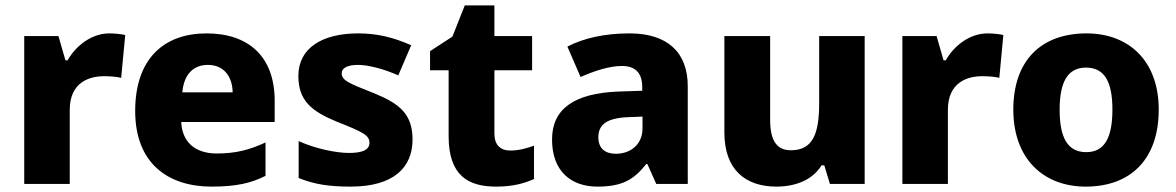

<svg xmlns="http://www.w3.org/2000/svg" viewBox="-20 -683 4368 713"><path d="M386 -559C321 -559 262 -514 231 -459H223L197 -549H70V0H239V-275C239 -377 311 -400 366 -400C398 -400 416 -397 430 -394L445 -553C433 -556 407 -559 386 -559Z M747 -559C589 -559 482 -465 482 -271C482 -78 602 10 766 10C857 10 913 -3 966 -30V-154C906 -126 854 -113 785 -113C701 -113 656 -159 653 -230H1000V-309C1000 -473 903 -559 747 -559ZM752 -442C812 -442 843 -398 844 -340H657C663 -408 699 -442 752 -442Z M1512 -165C1512 -260 1463 -299 1366 -338C1272 -375 1249 -385 1249 -411C1249 -431 1271 -442 1310 -442C1347 -442 1406 -427 1459 -403L1507 -515C1441 -544 1382 -559 1310 -559C1177 -559 1088 -505 1088 -401C1088 -310 1136 -270 1231 -231C1327 -193 1352 -181 1352 -153C1352 -128 1329 -115 1276 -115C1230 -115 1153 -130 1089 -159V-22C1148 2 1204 10 1282 10C1442 10 1512 -61 1512 -165Z M1875 -124C1838 -124 1816 -145 1816 -187V-422H1956V-549H1816V-663H1706L1660 -547L1577 -493V-422H1646V-177C1646 -31 1719 10 1822 10C1885 10 1926 -2 1963 -18V-142C1935 -132 1907 -124 1875 -124Z M2318 -559C2224 -559 2147 -541 2087 -510L2136 -397C2188 -420 2243 -438 2289 -438C2336 -438 2365 -416 2365 -359V-346L2274 -343C2114 -336 2030 -280 2030 -165C2030 -46 2102 10 2198 10C2290 10 2333 -15 2380 -74H2384L2417 0H2534V-363C2534 -491 2456 -559 2318 -559ZM2315 -248 2366 -250V-206C2366 -147 2322 -112 2267 -112C2228 -112 2202 -131 2202 -173C2202 -219 2231 -245 2315 -248Z M3191 -549H3022V-300C3022 -187 2999 -125 2917 -125C2863 -125 2840 -163 2840 -238V-549H2670V-191C2670 -51 2750 10 2863 10C2932 10 2996 -13 3031 -69H3041L3062 0H3191Z M3647 -559C3582 -559 3523 -514 3492 -459H3484L3458 -549H3331V0H3500V-275C3500 -377 3572 -400 3627 -400C3659 -400 3677 -397 3691 -394L3706 -553C3694 -556 3668 -559 3647 -559Z M4283 -276C4283 -458 4171 -559 4015 -559C3846 -559 3743 -458 3743 -276C3743 -93 3855 10 4012 10C4180 10 4283 -93 4283 -276ZM3915 -276C3915 -377 3944 -432 4013 -432C4083 -432 4111 -377 4111 -276C4111 -174 4083 -118 4014 -118C3943 -118 3915 -174 3915 -276Z"/></svg>

Font: Noto Sans Thai Looped ExtraBold
Style: Regular
Weight: 800
Designer: Cadson Demak Team
Foundry: Cadson Demak Co., Ltd.
Version: Version 1.001